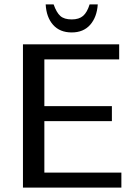

<svg xmlns="http://www.w3.org/2000/svg" viewBox="-20 -850 620 870"><path d="M530 0H84V-649H520V-581H181V-369H487V-301H181V-68H530ZM423 -830Q419 -772 388.5 -737.5Q358 -703 305 -703Q251 -703 220.5 -737.5Q190 -772 187 -830H223Q236 -793 253.5 -777.5Q271 -762 305 -762Q338 -762 356.5 -778Q375 -794 386 -830Z"/></svg>

Font: Play
Style: Regular
Weight: 400
Designer: Jonas Hecksher
Foundry: Jonas Hecksher, Playtypeª, e-types AS
Version: Version 1.002